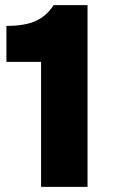

<svg xmlns="http://www.w3.org/2000/svg" viewBox="-20 -728 448 748"><path d="M140 0V-487H5V-627Q47 -627 81 -634Q115 -641 142 -659Q169 -677 189 -708H321V0Z"/></svg>

Font: Onest Black
Style: Regular
Weight: 900
Designer: Dmitri Voloshin, Andrey Kudryavtsev
Foundry: Dmitri Voloshin, Andrey Kudryavtsev
Version: Version 1.000;gftools[0.9.33]